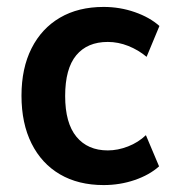

<svg xmlns="http://www.w3.org/2000/svg" viewBox="-20 -524 496 554"><path d="M279 10Q206 10 153 -21Q100 -52 71 -110Q42 -168 42 -248Q42 -327 71 -384.5Q100 -442 153 -473Q206 -504 279 -504Q326 -504 369 -489Q412 -474 440 -449L403 -360Q379 -380 350 -391.5Q321 -403 291 -403Q232 -403 200 -364.5Q168 -326 168 -247Q168 -169 200.5 -129.5Q233 -90 291 -90Q320 -90 349.5 -101.5Q379 -113 401 -134L439 -44Q411 -19 368.5 -4.5Q326 10 279 10Z"/></svg>

Font: Nunito Sans 10pt SemiCondensed
Style: Bold
Weight: 700
Width: 4
Designer: Vernon Adams
Foundry: Vernon Adams
Version: Version 3.101;gftools[0.9.27]